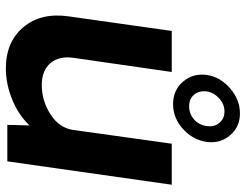

<svg xmlns="http://www.w3.org/2000/svg" viewBox="-110 -708 823 642"><g transform="rotate(90 301.0 -386.5)"><path d="M328.1 -554.2Q281.2 -554.2 252.7 -587.2Q224.1 -620.1 230 -667Q236.8 -711.9 274.9 -744.9Q313 -777.8 358.9 -777.8Q403.8 -777.8 431.9 -744.9Q460 -711.9 454.1 -667Q447.3 -620.1 410.6 -587.2Q374 -554.2 328.1 -554.2ZM352.1 -726.1Q328.1 -726.1 308.6 -708.5Q289.1 -690.9 285.2 -667Q282.2 -641.1 296.1 -624.5Q310.1 -607.9 335 -607.9Q359.9 -607.9 378.9 -624.5Q397.9 -641.1 400.9 -667Q404.8 -690.9 390.9 -708.5Q377 -726.1 352.1 -726.1ZM597.2 -549.8 519 0H397L398.9 -74.2Q363.8 -37.1 311.8 -16.1Q259.8 4.9 209 4.9Q119.1 4.9 70.1 -54Q21 -112.8 34.2 -205.1L83 -549.8H220.2L172.9 -221.2Q166 -173.3 190.4 -144.3Q214.8 -115.2 264.2 -115.2Q317.4 -115.2 362.8 -145Q408.2 -174.8 414.1 -221.2L460 -549.8Z"/></g></svg>

Font: Oakes Grotesk
Style: SemiBold Italic
Weight: 600
Designer: Samuel Oakes
Foundry: Samuel Oakes
Version: Version 1.0 | wf-rip DC20170320